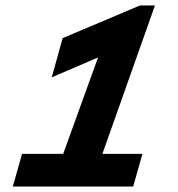

<svg xmlns="http://www.w3.org/2000/svg" viewBox="-20 -685 654 705"><path d="M469 0H27L61 -120H212L340 -474L170 -401L210 -545L494 -665H549L356 -120H503Z"/></svg>

Font: Intel One Mono
Style: Bold Italic
Weight: 700
Italic angle: -16°
Monospace: yes
Designer: Fred Shallcrass
Foundry: Frere-Jones Type LLC
Version: Version 1.400;hotconv 1.1.0;makeotfexe 2.6.0;FJTRelease1.4